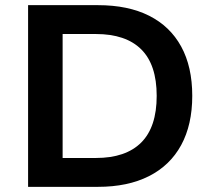

<svg xmlns="http://www.w3.org/2000/svg" viewBox="-20 -725 830 745"><path d="M89 0V-705H360Q477 -705 558.5 -664Q640 -623 683 -544.5Q726 -466 726 -353Q726 -241 683 -162Q640 -83 558 -41.5Q476 0 360 0ZM223 -112H352Q468 -112 528 -172Q588 -232 588 -353Q588 -474 528 -533.5Q468 -593 352 -593H223Z"/></svg>

Font: Nunito Sans 9pt
Style: Bold
Weight: 700
Version: Version 3.101;gftools[0.9.27]